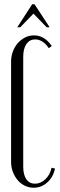

<svg xmlns="http://www.w3.org/2000/svg" viewBox="-20 -873 280 901"><path d="M32 -584Q32 -609 40.5 -631.5Q49 -654 63.5 -670.5Q78 -687 97.5 -697Q117 -707 139 -707Q189 -707 223 -657L209 -647Q181 -688 145 -688Q119 -688 104 -666.5Q89 -645 89 -606V-91Q89 -53 103.5 -32Q118 -11 144 -11Q171 -11 193 -32Q215 -53 222 -86L238 -82Q230 -42 202 -17Q174 8 138 8Q116 8 96.5 -1.5Q77 -11 63 -27.5Q49 -44 40.5 -66Q32 -88 32 -113ZM131 -853H142L213 -745H199L137 -809L75 -745H61Z"/></svg>

Font: Moniqa Cond Heading
Style: Regular
Weight: 400
Width: 3
Designer: Rajesh Rajput
Foundry: Rajesh Rajput
Version: Version 1.000